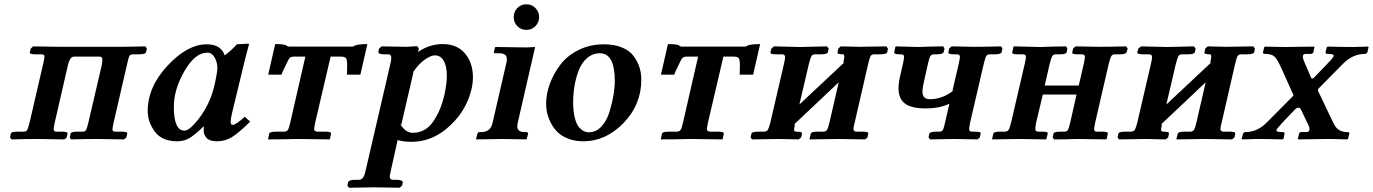

<svg xmlns="http://www.w3.org/2000/svg" viewBox="-20 -651 6421 898"><path d="M182.1 -353Q188 -377 188 -386.2Q188 -397.5 173.8 -397H145Q130.9 -397 124.5 -399.4Q118.2 -401.9 119.1 -405.8L124 -423.8L134.8 -434.1L257.8 -432.1H332H457H532.2Q586.4 -432.1 660.2 -434.1L667 -423.8L663.1 -407.2Q661.1 -397.5 632.8 -397H603Q589.8 -397 585.4 -389.4Q581.1 -381.8 575.2 -354L511.2 -77.1Q506.3 -54.2 505.9 -46.9Q505.9 -34.7 520 -35.2H548.8Q563 -35.2 569.6 -33Q576.2 -30.8 575.2 -25.9L570.8 -7.8L560.1 1L432.1 -1Q382.3 -1 312 1L306.2 -7.8L310.1 -25.9Q311 -34.7 338.9 -35.2H366.2Q378.4 -35.2 382.8 -43.5Q387.2 -51.8 393.1 -77.1L457 -351.1Q459 -369.1 459 -371.1Q459 -386.2 445.8 -386.2H326.2Q308.1 -386.2 298.8 -351.1L235.8 -77.1Q231 -54.2 231 -46.9Q231 -34.7 245.1 -35.2H271Q297.9 -35.2 295.9 -25.9L292 -7.8L280.8 1L157.2 -1Q104 -1 34.2 1L26.9 -7.8L30.8 -25.9Q31.7 -34.7 61 -35.2H90.8Q103 -35.2 107.4 -43.5Q111.8 -51.8 118.2 -77.1Z M965.8 -194.8Q979 -231 987.8 -273.4Q996.6 -315.9 996.6 -331.1Q996.6 -360.8 983.6 -382.8Q970.7 -404.8 949.7 -404.8Q892.6 -404.8 842.8 -318.8Q793 -232.9 793 -150.9Q793 -40 842.8 -40Q864.7 -40 903.3 -87.4Q941.9 -134.8 965.8 -194.8ZM932.6 -39.1Q932.6 -52.2 933.6 -58.1L931.6 -59.1Q886.7 -16.1 862.8 -3.2Q838.9 9.8 808.6 9.8Q737.8 9.8 704.3 -35.2Q670.9 -80.1 670.9 -131.8Q670.9 -244.6 763.9 -344.2Q856.9 -443.8 946.8 -443.8Q1013.7 -443.8 1030.8 -392.1Q1060.5 -413.1 1087.9 -443.8L1142.6 -446.8Q1144.5 -446.8 1144.5 -443.8Q1122.1 -359.9 1113.3 -320.8L1065.9 -125Q1059.1 -96.2 1058.6 -83Q1058.6 -66.9 1067.9 -66.9Q1083 -66.9 1125 -105L1149.9 -82Q1094.7 -27.8 1063.7 -9Q1032.7 9.8 994.6 9.8Q960.4 9.8 946.5 -5.6Q932.6 -21 932.6 -39.1Z M1454.1 -77.1Q1449.2 -52.2 1449.2 -46.9Q1449.2 -37.1 1463.4 -35.2H1503.4Q1530.3 -35.2 1528.3 -24.9L1522.5 1L1373.5 -1Q1295.4 1 1233.4 1L1239.3 -25.9Q1240.2 -34.7 1269.5 -35.2H1309.1Q1321.3 -36.1 1326.4 -43.5Q1331.5 -50.8 1337.4 -77.1L1408.2 -386.2H1355.5Q1340.3 -386.2 1334.2 -379.2Q1328.1 -372.1 1313.5 -339.8Q1301.3 -315.9 1296.4 -301.8H1234.4L1267.1 -444.8Q1308.1 -444.8 1318.4 -439Q1324.2 -433.1 1331.5 -433.1H1628.4Q1631.3 -433.1 1632.3 -433.6Q1633.3 -434.1 1634.8 -435.5Q1636.2 -437 1639.2 -438Q1658.2 -444.8 1698.2 -444.8L1665.5 -301.8H1602.5Q1603.5 -311.5 1603.5 -330.1V-346.2Q1603.5 -371.1 1598.4 -378.7Q1593.3 -386.2 1574.2 -386.2H1526.4Z M1914.1 -314.9 1856.9 -67.9 1852.1 -69.8Q1877.9 -29.8 1910.2 -29.8Q1969.2 -29.8 2005.6 -81.8Q2042 -133.8 2059.1 -210Q2070.3 -263.2 2069.8 -296.9Q2069.8 -342.8 2054.9 -367.4Q2040 -392.1 2014.2 -392.1Q1994.1 -392.1 1964.6 -370.6Q1935.1 -349.1 1912.1 -313ZM1939 -423.8 1935.1 -408.2Q1990.2 -445.3 2051.8 -444.8Q2117.7 -444.8 2154.8 -400.9Q2191.9 -356.9 2191.9 -290Q2191.9 -264.2 2186 -236.8Q2160.2 -124 2065.9 -46.9Q1992.7 12.2 1905.8 12.2Q1863.8 12.2 1839.8 3.9L1807.1 150.9Q1803.2 168.9 1802.7 172.9Q1802.7 189.9 1817.9 189.9H1836.9Q1849.1 189.9 1856.9 193.4Q1864.7 196.8 1863.8 202.1L1860.8 216.8L1849.1 227.1Q1768.1 225.1 1730 225.1L1611.8 227.1L1605 216.8L1607.9 202.1Q1610.8 189.9 1641.1 189.9H1659.2Q1681.2 189.9 1689 150.9L1807.1 -357.9Q1810.1 -372.1 1810.1 -379.9Q1810.1 -397 1794.9 -397H1775.9Q1747.1 -397 1750 -410.2L1752.9 -423.8L1765.1 -434.1Q1845.2 -432.1 1880.9 -432.1L1931.2 -435.1Z M2283.7 -76.2 2348.6 -357.9Q2350.6 -363.8 2350.6 -375Q2350.6 -401.9 2315.4 -401.9H2296.4Q2288.6 -401.9 2290.5 -410.2L2295.4 -429.2L2297.4 -431.2Q2408.2 -429.2 2443.4 -429.2Q2443.4 -429.2 2481.4 -431.2L2482.4 -429.2L2401.4 -76.2Q2399.4 -70.3 2399.4 -60.1Q2399.4 -33.2 2433.6 -33.2H2442.4Q2450.2 -33.2 2449.7 -23.9L2443.4 -1L2441.4 1Q2366.2 -1 2327.6 -1Q2327.6 -1 2208.5 1L2206.5 -1L2212.4 -23.9Q2214.4 -32.7 2222.7 -33.2H2230.5Q2274.9 -33.2 2283.7 -76.2ZM2399.7 -528.6Q2382.8 -545.9 2382.8 -571Q2382.8 -596.2 2399.7 -613.5Q2416.5 -630.9 2441.7 -630.9Q2466.8 -630.9 2484.1 -613.5Q2501.5 -596.2 2501.5 -571Q2501.5 -545.9 2484.1 -528.6Q2466.8 -511.2 2441.7 -511.2Q2416.5 -511.2 2399.7 -528.6Z M2660.6 -172.9Q2660.6 -129.9 2668.5 -99.4Q2676.3 -68.8 2688.7 -55.4Q2701.2 -42 2711.7 -37.1Q2722.2 -32.2 2733.4 -32.2Q2767.6 -32.2 2793 -59.6Q2818.4 -86.9 2830.8 -128.4Q2843.3 -169.9 2849.4 -206.5Q2855.5 -243.2 2855.5 -272Q2855.5 -401.9 2785.6 -401.9Q2751.5 -401.9 2725.3 -378.9Q2699.2 -356 2685.8 -319.6Q2672.4 -283.2 2666.5 -246.1Q2660.6 -209 2660.6 -172.9ZM2534.2 -165Q2534.2 -211.9 2551.8 -259.5Q2569.3 -307.1 2601.3 -349.1Q2633.3 -391.1 2686.8 -417.5Q2740.2 -443.8 2804.2 -443.8Q2853 -443.8 2889.2 -429Q2925.3 -414.1 2943.8 -388.4Q2962.4 -362.8 2970.9 -335.9Q2979.5 -309.1 2979.5 -278.8Q2979.5 -161.6 2896.5 -75.9Q2813.5 9.8 2708.5 9.8Q2667.5 9.8 2635.5 -3.2Q2603.5 -16.1 2585 -35.6Q2566.4 -55.2 2554.4 -80.1Q2542.5 -105 2538.3 -126Q2534.2 -147 2534.2 -165Z M3291 -77.1Q3286.1 -52.2 3286.1 -46.9Q3286.1 -37.1 3300.3 -35.2H3340.3Q3367.2 -35.2 3365.2 -24.9L3359.4 1L3210.4 -1Q3132.3 1 3070.3 1L3076.2 -25.9Q3077.1 -34.7 3106.4 -35.2H3146Q3158.2 -36.1 3163.3 -43.5Q3168.5 -50.8 3174.3 -77.1L3245.1 -386.2H3192.4Q3177.2 -386.2 3171.1 -379.2Q3165 -372.1 3150.4 -339.8Q3138.2 -315.9 3133.3 -301.8H3071.3L3104 -444.8Q3145 -444.8 3155.3 -439Q3161.1 -433.1 3168.5 -433.1H3465.3Q3468.3 -433.1 3469.2 -433.6Q3470.2 -434.1 3471.7 -435.5Q3473.1 -437 3476.1 -438Q3495.1 -444.8 3535.2 -444.8L3502.4 -301.8H3439.5Q3440.4 -311.5 3440.4 -330.1V-346.2Q3440.4 -371.1 3435.3 -378.7Q3430.2 -386.2 3411.1 -386.2H3363.3Z M3720.7 -431.2 3847.7 -434.1 3856 -423.8 3852.1 -407.2Q3850.1 -397.5 3821.8 -397H3792Q3779.8 -397 3774.9 -387.9Q3770 -378.9 3762.7 -350.1L3718.8 -162.1Q3789.6 -228 3929.7 -359.9L3923.8 -357.9Q3928.7 -376 3928.7 -386.2Q3928.7 -397.5 3921.9 -397Q3894 -397 3897 -405.8L3900.9 -423.8L3912.1 -434.1Q3970.2 -432.1 3998 -432.1L4126 -434.1L4132.8 -423.8L4129.9 -407.2Q4127 -397.5 4098.6 -397H4068.8Q4056.6 -397 4051.8 -388.4Q4046.9 -379.9 4040 -350.1L3978 -80.1Q3972.2 -59.1 3971.7 -48.8Q3971.7 -35.6 3985.8 -35.2H4015.6Q4043.5 -35.2 4041 -25.9L4037.1 -7.8L4025.9 1Q3942.9 -1 3898.9 -1L3765.6 1L3772 -25.9Q3774.9 -34.7 3800.8 -35.2H3831.1Q3844.2 -36.1 3849.1 -45.2Q3854 -54.2 3859.9 -80.1L3902.8 -266.1L3692.9 -67.9L3697.8 -69.8V-67.9Q3693.8 -49.8 3693.8 -45.9Q3693.8 -34.7 3705.1 -35.2Q3719.2 -35.2 3725.6 -33Q3731.9 -30.8 3731 -25.9L3727.1 -7.8L3714.8 1Q3651.9 -1 3621.1 -1L3498 1L3490.7 -7.8L3494.6 -25.9Q3495.6 -34.7 3524.9 -35.2H3553.7Q3566.9 -36.1 3571.8 -44.7Q3576.7 -53.2 3583 -78.1L3646 -349.1Q3651.9 -373 3651.9 -383.8Q3651.9 -397 3637.7 -397H3608.9Q3594.7 -397 3588.4 -399.4Q3582 -401.9 3583 -405.8L3587.9 -423.8L3600.1 -434.1Z M4464.4 -354Q4469.2 -377 4469.7 -384.8Q4469.7 -397 4455.6 -397H4440.4Q4427.2 -397 4420.9 -399.4Q4414.6 -401.9 4415.5 -405.8L4419.4 -423.8L4430.7 -434.1L4535.6 -432.1Q4586.4 -432.1 4662.6 -434.1L4668.5 -423.8L4664.6 -407.2Q4662.6 -397.5 4635.7 -397H4609.4Q4598.1 -397 4593.3 -389.4Q4588.4 -381.8 4581.5 -354L4517.6 -79.1Q4512.7 -54.2 4512.7 -47.9Q4512.7 -34.7 4526.4 -35.2H4542.5Q4556.6 -35.2 4562.5 -33Q4568.4 -30.8 4566.4 -25.9L4562.5 -7.8L4551.8 1Q4481.9 -1 4445.8 -1L4329.6 1L4322.8 -8.8L4326.7 -25.9Q4329.6 -34.7 4356.4 -35.2H4372.6Q4384.8 -35.2 4389.6 -43Q4394.5 -50.8 4400.4 -79.1L4420.4 -166Q4376.5 -144 4308.6 -144Q4242.7 -144 4212.6 -166.5Q4182.6 -189 4182.6 -236.8Q4182.6 -265.6 4190.4 -296.9L4203.6 -355Q4208.5 -377.9 4208.5 -384.8Q4208.5 -397 4194.8 -397H4186.5Q4173.3 -397 4167.5 -399.4Q4161.6 -401.9 4162.6 -405.8L4166.5 -428.2L4169.4 -434.1L4274.4 -431.2Q4291.5 -432.1 4333 -433.1Q4374.5 -434.1 4391.6 -434.1L4397.5 -423.8L4393.6 -407.2Q4390.6 -397.5 4363.8 -397H4348.6Q4337.4 -397 4332 -389.4Q4326.7 -381.8 4321.8 -359.9L4306.6 -293Q4294.4 -242.2 4294.4 -223.1Q4294.4 -187 4328.6 -187Q4388.7 -187 4441.4 -229L4434.6 -226.1Z M4773.4 -355Q4778.3 -377.9 4778.3 -384.8Q4778.3 -397 4764.2 -397H4739.3Q4711.4 -397 4714.4 -405.8L4719.2 -428.2L4721.2 -434.1L4845.2 -431.2Q4863.3 -432.1 4906.2 -433.1Q4949.2 -434.1 4966.3 -434.1L4972.2 -423.8L4969.2 -407.2Q4966.3 -397.5 4939.5 -397H4918.5Q4907.2 -397 4902.1 -389.4Q4897 -381.8 4890.1 -355L4866.2 -251H5025.4L5049.3 -354Q5054.2 -377 5054.2 -384.8Q5054.2 -397 5041 -397H5020Q4992.2 -397 4995.1 -405.8L4999 -423.8L5010.3 -434.1L5121.1 -432.1Q5172.9 -432.1 5247.1 -434.1L5254.4 -423.8L5249 -407.2Q5247.1 -397.5 5220.2 -397H5195.3Q5183.1 -397 5178.2 -389.4Q5173.3 -381.8 5166 -354L5102.1 -77.1Q5097.2 -52.2 5097.2 -46.9Q5097.2 -34.7 5111.3 -35.2H5137.2Q5164.1 -35.2 5161.1 -24.9L5157.2 -4.9L5154.3 1L5020 -1Q5003.9 0 4965.1 0.5Q4926.3 1 4910.2 1L4903.3 -7.8L4907.2 -25.9Q4909.2 -34.7 4936 -35.2H4957Q4969.2 -35.2 4974.1 -42.5Q4979 -49.8 4985.4 -77.1L5015.1 -209H4857.4L4826.2 -78.1Q4822.3 -59.1 4822.3 -47.9Q4822.3 -35.6 4835.4 -35.2H4855Q4882.8 -35.2 4880.4 -25.9L4875 -4.9L4873 1L4745.1 -1Q4728 -1 4682.6 0Q4637.2 1 4620.1 1L4621.1 -4.9L4626 -25.9Q4627 -34.7 4655.3 -35.2H4680.2Q4692.4 -36.1 4697.3 -43.5Q4702.1 -50.8 4709 -78.1Z M5437 -431.2 5564 -434.1 5572.3 -423.8 5568.4 -407.2Q5566.4 -397.5 5538.1 -397H5508.3Q5496.1 -397 5491.2 -387.9Q5486.3 -378.9 5479 -350.1L5435.1 -162.1Q5505.9 -228 5646 -359.9L5640.1 -357.9Q5645 -376 5645 -386.2Q5645 -397.5 5638.2 -397Q5610.4 -397 5613.3 -405.8L5617.2 -423.8L5628.4 -434.1Q5686.5 -432.1 5714.4 -432.1L5842.3 -434.1L5849.1 -423.8L5846.2 -407.2Q5843.3 -397.5 5814.9 -397H5785.2Q5772.9 -397 5768.1 -388.4Q5763.2 -379.9 5756.3 -350.1L5694.3 -80.1Q5688.5 -59.1 5688 -48.8Q5688 -35.6 5702.1 -35.2H5731.9Q5759.8 -35.2 5757.3 -25.9L5753.4 -7.8L5742.2 1Q5659.2 -1 5615.2 -1L5481.9 1L5488.3 -25.9Q5491.2 -34.7 5517.1 -35.2H5547.4Q5560.5 -36.1 5565.4 -45.2Q5570.3 -54.2 5576.2 -80.1L5619.1 -266.1L5409.2 -67.9L5414.1 -69.8V-67.9Q5410.2 -49.8 5410.2 -45.9Q5410.2 -34.7 5421.4 -35.2Q5435.5 -35.2 5441.9 -33Q5448.2 -30.8 5447.3 -25.9L5443.4 -7.8L5431.2 1Q5368.2 -1 5337.4 -1L5214.4 1L5207 -7.8L5210.9 -25.9Q5211.9 -34.7 5241.2 -35.2H5270Q5283.2 -36.1 5288.1 -44.7Q5293 -53.2 5299.3 -78.1L5362.3 -349.1Q5368.2 -373 5368.2 -383.8Q5368.2 -397 5354 -397H5325.2Q5311 -397 5304.7 -399.4Q5298.3 -401.9 5299.3 -405.8L5304.2 -423.8L5316.4 -434.1Z M5974.1 -73.2Q5950.2 -47.4 5949.7 -41Q5949.7 -33.2 5978 -33.2H5981.9Q5989.7 -31.2 5987.8 -24.9L5982.9 -1L5979 1Q5904.8 -1 5857.9 -1Q5857.9 -1 5790 1L5787.1 -1L5793 -22.9Q5794.9 -32.7 5805.7 -33.2Q5860.8 -33.2 5905.8 -79.1L6025.9 -200.2Q6030.8 -204.1 6028.8 -208L5971.7 -335Q5954.6 -373 5941.2 -386Q5927.7 -398.9 5896 -398.9Q5892.1 -398.9 5888.9 -400.9Q5885.7 -402.8 5886.7 -405.8L5893.1 -431.2L5897 -433.1Q5958 -431.2 5997.1 -431.2L6125 -433.1L6127.9 -431.2L6123 -407.2Q6120.1 -399.4 6111.8 -398.9H6088.9Q6075.2 -398.9 6073.7 -390.1Q6071.8 -381.3 6081.1 -359.9L6111.8 -288.1Q6115.7 -279.3 6125 -287.1L6193.8 -358.9Q6217.8 -382.8 6217.8 -390.9Q6217.8 -398.9 6190.9 -398.9H6187Q6180.2 -399.9 6179.7 -407.2L6186 -431.2L6190.9 -433.1Q6264.2 -431.2 6311 -431.2Q6311 -431.2 6378.9 -433.1L6380.9 -431.2L6376 -409.2Q6374 -399.4 6362.8 -398.9Q6307.6 -398.9 6261.7 -353L6147.9 -237.8Q6142.1 -231.9 6145 -225.1L6205.1 -99.1Q6218.3 -71.3 6225.1 -60.5Q6231.9 -49.8 6245.8 -41.5Q6259.8 -33.2 6281.7 -33.2Q6286.6 -33.2 6289.3 -31Q6292 -28.8 6291 -25.9L6284.7 -1L6281.7 1Q6220.7 -1 6180.7 -1L6053.7 1L6049.8 -1L6055.7 -24.9Q6056.6 -32.7 6065.9 -33.2H6087.9Q6102.1 -33.2 6104 -42Q6106.9 -54.2 6096.7 -71.8L6065.9 -136.2Q6061 -147.5 6052 -147.2Q6043 -147 6032.7 -134.8Z"/></svg>

Font: Linux Libertine
Style: Semibold Italic
Weight: 600
Italic angle: -11.5°
Designer: Philipp H. Poll
Foundry: Philipp H. Poll
Version: Version 5.1.2 ; ttfautohint (v0.9)